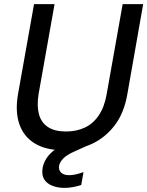

<svg xmlns="http://www.w3.org/2000/svg" viewBox="-20 -720 718 936"><path d="M285 12Q204 12 150 -20.5Q96 -53 74.5 -114.5Q53 -176 68 -262L146 -700H246L168 -261Q159 -204 170 -163Q181 -122 214 -100.5Q247 -79 302 -79Q353 -79 393.5 -98Q434 -117 461.5 -157.5Q489 -198 500 -261L578 -700H678L601 -262Q585 -168 538 -107.5Q491 -47 425.5 -17.5Q360 12 285 12ZM294 196Q262 196 235 185.5Q208 175 195 153.5Q182 132 188 97Q193 72 208.5 49Q224 26 255 4Q286 -18 336 -37L390 -59L406 -10L346 17Q307 34 289.5 51.5Q272 69 268 88Q265 109 278 121.5Q291 134 317 134Q332 134 350 130Q368 126 387 119L376 182Q357 188 336 192Q315 196 294 196Z"/></svg>

Font: DM Sans 16pt Medium
Style: Italic
Weight: 500
Italic angle: -10°
Version: Version 4.004;gftools[0.9.30]